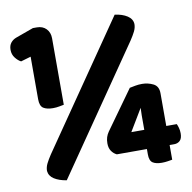

<svg xmlns="http://www.w3.org/2000/svg" viewBox="-73 -694 776 774"><g transform="rotate(-10 315.0 -307.0)"><path d="M82 -335V-509L41 -497Q29 -503 18 -517Q7 -531 7 -550Q7 -568 16 -579Q25 -590 39 -595L111 -621H127Q151 -621 165.5 -606Q180 -591 180 -567V-295Q174 -294 161.5 -291.5Q149 -289 135 -289Q110 -289 96 -298Q82 -307 82 -335ZM572 -273V-139H615Q618 -133 621 -122.5Q624 -112 624 -100Q624 -79 614.5 -70Q605 -61 591 -61H356Q343 -67 334.5 -79.5Q326 -92 326 -111Q326 -125 329.5 -136Q333 -147 340 -157L454 -316Q464 -318 477 -320.5Q490 -323 505 -323Q529 -323 550.5 -312.5Q572 -302 572 -273ZM482 -139V-176Q482 -184 482 -198.5Q482 -213 483 -229L429 -139ZM479 -39V-105H572V-1Q566 0 554 2Q542 4 529 4Q505 4 492 -4.5Q479 -13 479 -39ZM94 -107 445 -617Q476 -613 496 -600Q516 -587 517 -566Q517 -551 509.5 -536Q502 -521 490 -503L139 7Q108 2 88.5 -10.5Q69 -23 67 -44Q67 -59 74.5 -74Q82 -89 94 -107Z"/></g></svg>

Font: Baloo Tamma 2 ExtraBold
Style: Regular
Weight: 800
Designer: Divya Kowshik, Shuchita Grover and Ek Type
Foundry: Ek Type
Version: Version 1.700